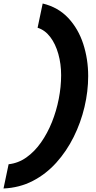

<svg xmlns="http://www.w3.org/2000/svg" viewBox="-104 -845 548 1093"><path d="M139 -825Q227 -804 284.5 -742.5Q342 -681 370 -594.5Q398 -508 398 -412Q398 -325 377 -236Q356 -147 315.5 -65.5Q275 16 216.5 81Q158 146 82.5 185Q7 224 -84 228L-55 90Q0 84 46.5 51Q93 18 129.5 -34Q166 -86 191.5 -149.5Q217 -213 230.5 -282Q244 -351 244 -417Q244 -481 228 -538Q212 -595 182 -634.5Q152 -674 110 -687Z"/></svg>

Font: Be Vietnam Pro
Style: Bold Italic
Weight: 700
Italic angle: -12°
Designer: Lam Bao, Tony Le, Vietanh Nguyen
Foundry: Yellow Type Foundry
Version: Version 1.002; ttfautohint (v1.8.3)